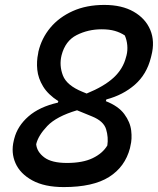

<svg xmlns="http://www.w3.org/2000/svg" viewBox="-20 -740 642 780"><path d="M404 -720Q475 -720 523 -692.5Q571 -665 590.5 -618.5Q610 -572 595 -514L593 -506Q576 -438 528 -396Q480 -354 412 -336L410 -329Q461 -309 485 -276.5Q509 -244 513 -209.5Q517 -175 510 -148L508 -138Q488 -62 423 -21Q358 20 239 20Q161 20 111.5 -7Q62 -34 43 -77Q24 -120 36 -169L38 -177Q51 -228 95.5 -267Q140 -306 215 -323L217 -329Q175 -356 155 -389Q135 -422 131.5 -456.5Q128 -491 135 -523L136 -530Q149 -585 184.5 -627.5Q220 -670 275.5 -695Q331 -720 404 -720ZM315 -367 332 -360Q403 -389 441.5 -424.5Q480 -460 492 -508L494 -515Q499 -535 497 -556.5Q495 -578 487 -596Q469 -608 446.5 -614.5Q424 -621 393 -621Q338 -621 291.5 -597.5Q245 -574 230 -515Q220 -474 235.5 -433.5Q251 -393 315 -367ZM127 -154Q130 -123 160 -100.5Q190 -78 252 -78Q316 -78 356.5 -97.5Q397 -117 416 -149Q421 -182 411 -215Q401 -248 354 -267L293 -292Q209 -267 172 -228Q135 -189 127 -154Z"/></svg>

Font: Recursive Sn Csl St Med
Style: Italic
Weight: 500
Italic angle: -15°
Version: Version 1.079;hotconv 1.0.112;makeotfexe 2.5.65598; ttfautoh